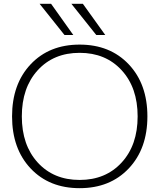

<svg xmlns="http://www.w3.org/2000/svg" viewBox="-20 -973 833 1003"><path d="M317 -790 187 -953H247L363 -790ZM483 -790 353 -953H413L530 -790ZM140 -93Q43 -196 43 -365Q43 -534 140 -637Q237 -740 396 -740Q555 -740 652.5 -637Q750 -534 750 -365Q750 -196 652.5 -93Q555 10 396 10Q237 10 140 -93ZM177 -124Q260 -33 396 -33Q532 -33 615.5 -124Q699 -215 699 -365Q699 -515 615.5 -606Q532 -697 396 -697Q260 -697 177 -606Q94 -515 94 -365Q94 -215 177 -124Z"/></svg>

Font: Mplus 1p Light
Style: Regular
Weight: 300
Version: Version 1.061